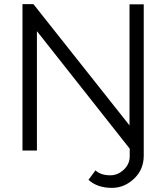

<svg xmlns="http://www.w3.org/2000/svg" viewBox="-20 -730 806 931"><path d="M159 -579V0H89V-710H142L608 -122V-709H677V25Q677 92 630 136.5Q583 181 523 181Q452 181 409 142L443 96Q468 120 515 120Q551 120 580 93Q609 66 609 27V-9Z"/></svg>

Font: Raleway-v4020
Style: Regular
Weight: 400
Designer: Matt McInerney, Pablo Impallari, Rodrigo Fuenzalida
Foundry: Matt McInerney, Pablo Impallari, Rodrigo Fuenzalida
Version: Version 4.020;PS 004.020;hotconv 1.0.88;makeotf.lib2.5.64775